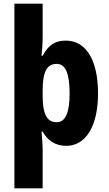

<svg xmlns="http://www.w3.org/2000/svg" viewBox="-20 -780 589 1040"><path d="M511 -274C511 -456 445 -560 337 -560C280 -560 243 -538 211 -478H205C208 -508 211 -544 211 -583V-760H58V240H211V25C211 4 208 -29 205 -67H211C239 -17 282 10 339 10C443 10 511 -94 511 -274ZM357 -274C357 -175 337 -118 287 -118C232 -118 211 -165 211 -264V-289C211 -390 233 -434 287 -434C335 -434 357 -382 357 -274Z"/></svg>

Font: Noto Sans Khmer Condensed ExtraBold
Style: Regular
Weight: 800
Width: 3
Designer: Danh Hong and the Monotype Design Team
Foundry: Monotype Imaging Inc.
Version: Version 2.004